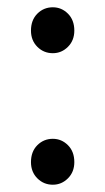

<svg xmlns="http://www.w3.org/2000/svg" viewBox="-20 -495 289 527"><path d="M125 -349Q100 -349 82.5 -366.5Q65 -384 65 -411Q65 -440 82.5 -457.5Q100 -475 125 -475Q149 -475 166.5 -457.5Q184 -440 184 -411Q184 -384 166.5 -366.5Q149 -349 125 -349ZM125 12Q100 12 82.5 -5.5Q65 -23 65 -50Q65 -79 82.5 -96.5Q100 -114 125 -114Q149 -114 166.5 -96.5Q184 -79 184 -50Q184 -23 166.5 -5.5Q149 12 125 12Z"/></svg>

Font: Giro Regular
Style: Regular
Weight: 400
Designer: Paul D. Hunt
Foundry: Adobe Systems Incorporated
Version: Version 1.000;PS 1.0;hotconv 1.0.88;makeotf.lib2.5.647800